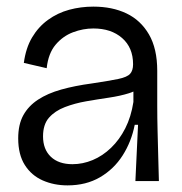

<svg xmlns="http://www.w3.org/2000/svg" viewBox="-20 -547 550 580"><path d="M184 13Q143 13 109 -2Q75 -17 55 -48.5Q35 -80 35 -129Q35 -171 50.5 -199Q66 -227 95 -246Q124 -265 165 -276.5Q206 -288 258 -295Q311 -303 337.5 -308.5Q364 -314 373 -324Q382 -334 382 -353Q382 -403 349 -432Q316 -461 262 -461Q231 -461 200.5 -449.5Q170 -438 148 -412Q126 -386 121 -341L52 -357Q58 -402 77 -434Q96 -466 125 -487Q154 -508 189 -517.5Q224 -527 262 -527Q319 -527 362 -506.5Q405 -486 430 -443Q455 -400 455 -333V-227Q455 -190 456 -151.5Q457 -113 458 -74.5Q459 -36 460 0H389Q391 -44 393 -85Q395 -126 397 -170H387Q377 -119 350.5 -77.5Q324 -36 282 -11.5Q240 13 184 13ZM199 -51Q230 -51 260 -63.5Q290 -76 315.5 -100.5Q341 -125 358.5 -159.5Q376 -194 383 -239V-285L410 -290Q397 -274 370 -265.5Q343 -257 309 -252Q275 -247 240.5 -241Q206 -235 176 -223.5Q146 -212 128 -191.5Q110 -171 110 -135Q110 -96 133.5 -73.5Q157 -51 199 -51Z"/></svg>

Font: Bricolage Grotesque 72pt Light
Style: Regular
Weight: 300
Designer: Mathieu Triay
Foundry: Atelier Triay
Version: Version 1.001;gftools[0.9.33.dev8+g029e19f]